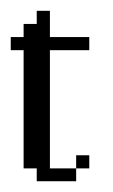

<svg xmlns="http://www.w3.org/2000/svg" viewBox="-20 -337 210 357"><path d="M121.6 -23.9V-48.3H146V-23.9ZM48.3 0V-23.9H23.9V-243.7H0V-268.1H23.9V-292.5H48.3V-316.9H72.8V-268.1H146V-243.7H72.8V-23.9H121.6V0Z"/></svg>

Font: FS Mondwest Regular
Style: Regular
Weight: 400
Designer: NZWStudios2024
Foundry: https://fontstruct.com
Version: Version 1.0